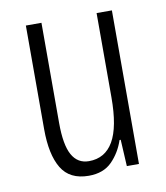

<svg xmlns="http://www.w3.org/2000/svg" viewBox="-67 -589 566 655"><g transform="rotate(-10 216.0 -261.0)"><path d="M364 -532V0H322L317 -92H313Q299 -50 269.5 -20Q240 10 189 10Q123 10 94.5 -37.5Q66 -85 66 -173V-532H120V-185Q120 -109 139.5 -74Q159 -39 198 -39Q254 -39 282.5 -88Q311 -137 311 -240V-532Z"/></g></svg>

Font: Noto Sans Malayalam ExtraCondensed Light
Style: Regular
Weight: 300
Width: 2
Designer: Jelle Bosma - Monotype Design Team
Foundry: Monotype Imaging Inc.
Version: Version 2.104; ttfautohint (v1.8.4.7-5d5b)